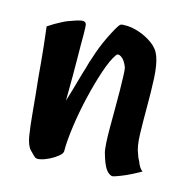

<svg xmlns="http://www.w3.org/2000/svg" viewBox="-53 -416 467 481"><g transform="rotate(10 180.0 -175.0)"><path d="M132.8 -26.4Q131.8 -20.5 122.6 -14.2Q113.3 -7.8 101.1 -2.9Q88.9 2 78.1 3.4Q67.4 4.9 63.5 1Q59.6 -2.9 50.8 -13.7Q42 -24.4 40 -48.8Q38.1 -74.2 38.1 -112.8Q38.1 -151.4 37.1 -198.2V-237.3Q37.1 -254.9 36.6 -278.3Q36.1 -301.8 35.2 -327.1Q43.9 -332 53.2 -336.4Q62.5 -340.8 70.3 -343.8Q79.1 -347.7 86.9 -349.6Q107.4 -355.5 118.2 -356.4Q128.9 -357.4 130.9 -349.6Q131.8 -343.8 129.9 -321.3Q127.9 -301.8 125 -262.2Q122.1 -222.7 115.2 -152.3Q127.9 -183.6 136.2 -206.1Q144.5 -228.5 150.4 -242.2Q156.2 -258.8 161.1 -268.6Q166 -281.2 173.8 -296.9Q181.6 -312.5 189.9 -326.2Q198.2 -339.8 205.6 -350.6Q212.9 -361.3 216.8 -363.3Q219.7 -365.2 234.4 -363.3Q249 -361.3 265.6 -354Q282.2 -346.7 297.9 -333.5Q313.5 -320.3 318.4 -301.8Q324.2 -280.3 322.8 -245.1Q321.3 -210 317.9 -172.9Q314.5 -135.7 312.5 -102.5Q310.5 -69.3 316.4 -51.8Q318.4 -42 322.3 -34.2Q324.2 -26.4 327.6 -20Q331.1 -13.7 335 -10.7Q311.5 0 296.9 4.9Q282.2 9.8 274.4 11.7Q264.6 14.6 260.7 13.7Q252 10.7 245.6 -1Q239.3 -12.7 234.4 -38.1Q232.4 -45.9 232.9 -64Q233.4 -82 235.4 -105Q237.3 -127.9 239.7 -152.8Q242.2 -177.7 243.7 -199.7Q245.1 -221.7 246.1 -237.8Q247.1 -253.9 246.1 -259.8Q241.2 -277.3 232.4 -284.7Q223.6 -292 218.8 -286.1Q206.1 -271.5 191.9 -238.8Q177.7 -206.1 165 -167.5Q152.3 -128.9 143.6 -90.8Q134.8 -52.7 132.8 -26.4Z"/></g></svg>

Font: Rancho
Style: Regular
Weight: 400
Designer: Font Diner, Inc
Foundry: Font Diner, Inc
Version: Version 1.000